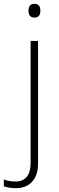

<svg xmlns="http://www.w3.org/2000/svg" viewBox="-71 -744 308 1004"><path d="M78 -688C78 -667 87 -652 108 -652C133 -652 140 -667 140 -688C140 -709 133 -724 108 -724C87 -724 78 -709 78 -688ZM13 240C80 240 128 197 128 112V-530H89V109C89 172 62 205 11 205C-10 205 -31 203 -51 194V230C-35 236 -14 240 13 240Z"/></svg>

Font: Noto Sans Lao ExtraLight
Style: Regular
Weight: 200
Designer: Monotype Design Team
Foundry: Monotype Imaging Inc.
Version: Version 2.003